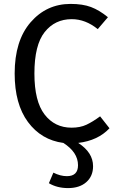

<svg xmlns="http://www.w3.org/2000/svg" viewBox="-20 -721 600 982"><path d="M540 -65Q481 -2 380 10Q456 59 456 129Q456 180 421.5 210.5Q387 241 328 241Q272 241 230 216L253 162Q289 180 322 180Q379 180 379 124Q379 58 304 10Q191 -5 123 -97Q55 -189 55 -345Q55 -513 136.5 -607Q218 -701 341 -701Q403 -701 445.5 -685Q488 -669 532 -633L480 -572Q417 -623 347 -623Q261 -623 208.5 -557Q156 -491 156 -345Q156 -203 208 -135.5Q260 -68 346 -68Q390 -68 422 -83Q454 -98 492 -126Z"/></svg>

Font: Fira Sans
Style: Regular
Weight: 400
Designer: Carrois Corporate & Edenspiekermann AG
Foundry: Carrois Corporate GbR & Edenspiekermann AG
Version: Version 4.106;PS 004.106;hotconv 1.0.70;makeotf.lib2.5.58329